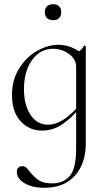

<svg xmlns="http://www.w3.org/2000/svg" viewBox="-20 -612 505 913"><path d="M388 -392V70Q388 166 336 223.5Q284 281 192 281Q133 281 96.5 259Q60 237 60 206Q60 192 67.5 185Q75 178 85 178Q96 178 104 184.5Q112 191 122 205Q143 231 165 245.5Q187 260 229 260Q281 260 311.5 225Q342 190 342 94V-79Q306 -39 266.5 -15Q227 9 180 9Q119 9 78 -35.5Q37 -80 37 -160Q37 -232 71 -286.5Q105 -341 156.5 -370Q208 -399 257 -399Q284 -399 309.5 -390.5Q335 -382 355 -368Q371 -377 379 -394Q380 -395 384 -394.5Q388 -394 388 -392ZM342 -95V-295Q342 -331 308 -355.5Q274 -380 232 -380Q171 -380 132.5 -326.5Q94 -273 94 -188Q94 -113 125 -66Q156 -19 209 -19Q272 -19 342 -95ZM193 -554Q193 -572 203.5 -582Q214 -592 233 -592Q251 -592 261 -582Q271 -572 271 -554Q271 -536 261 -526Q251 -516 233 -516Q214 -516 203.5 -526Q193 -536 193 -554Z"/></svg>

Font: Cormorant Infant Light
Style: Regular
Weight: 300
Designer: Christian Thalmann (Catharsis Fonts)
Version: Version 3.000